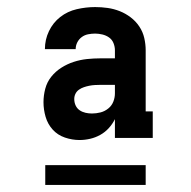

<svg xmlns="http://www.w3.org/2000/svg" viewBox="-20 -713 540 543"><path d="M205 -317Q184 -317 163.5 -324Q143 -331 129 -346.5Q115 -362 109 -382.5Q103 -403 103 -424Q103 -443 108 -462Q113 -481 125 -496Q137 -511 153.5 -521.5Q170 -532 188.5 -538Q207 -544 226 -546Q245 -548 264 -548H305V-571Q305 -581 301 -591Q297 -601 288.5 -607Q280 -613 269.5 -615.5Q259 -618 249 -618Q239 -618 229 -616Q219 -614 211 -608Q203 -602 198.5 -593Q194 -584 194 -574H107Q107 -601 118.5 -625Q130 -649 150.5 -665Q171 -681 197 -687Q223 -693 249 -693Q267 -693 284.5 -690.5Q302 -688 318.5 -681.5Q335 -675 349.5 -664Q364 -653 374 -638Q384 -623 388 -605.5Q392 -588 392 -571V-398H412V-323H305V-376Q298 -362 287.5 -350.5Q277 -339 263.5 -331.5Q250 -324 235 -320.5Q220 -317 205 -317ZM240 -392Q252 -392 264 -395Q276 -398 286 -406Q296 -414 300.5 -425.5Q305 -437 305 -449V-473H264Q256 -473 248 -472.5Q240 -472 232.5 -470.5Q225 -469 217.5 -466.5Q210 -464 203.5 -459.5Q197 -455 193.5 -448Q190 -441 190 -433Q190 -423 194 -414.5Q198 -406 205.5 -401Q213 -396 222 -394Q231 -392 240 -392ZM108 -190V-246H392V-190Z"/></svg>

Font: Iosevka Curly Slab
Style: Bold
Weight: 700
Monospace: yes
Designer: Belleve Invis
Foundry: Belleve Invis
Version: Version 22.1.2; ttfautohint (v1.8.4)